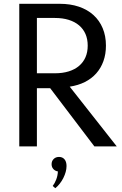

<svg xmlns="http://www.w3.org/2000/svg" viewBox="-20 -770 642 1010"><path d="M81.4 0V-750H294.1Q350 -750 395 -734.8Q440 -719.5 471.6 -690.9Q503.2 -662.3 520.2 -621.6Q537.3 -580.9 537.3 -530Q537.3 -485.5 524.1 -448.6Q510.9 -411.8 486.4 -384.1Q461.8 -356.4 426.6 -338.6Q391.4 -320.9 346.8 -314.1L594.1 0H476.4L244.1 -305.9H174.1V0ZM174.1 -384.5H269.1Q309.5 -384.5 341.6 -394.5Q373.6 -404.5 395.9 -423.4Q418.2 -442.3 429.8 -469.1Q441.4 -495.9 441.4 -530Q441.4 -564.1 429.8 -590.9Q418.2 -617.7 395.9 -636.6Q373.6 -655.5 341.6 -665.5Q309.5 -675.5 269.1 -675.5H174.1ZM257.3 208.2Q267.7 195 275.7 174.5Q283.6 154.1 284.5 131.8Q270 129.5 260.7 119.3Q251.4 109.1 251.4 93.6Q251.4 77.3 262.3 66.4Q273.2 55.5 290.5 55.5Q308.6 55.5 319.3 68Q330 80.5 330 103.6Q330 118.6 325.5 134.8Q320.9 150.9 313.2 166.4Q305.5 181.8 294.5 195.9Q283.6 210 270.9 220Z"/></svg>

Font: Spartan Med
Style: Regular
Weight: 500
Designer: Matt Bailey, Mirko Velimirovic
Foundry: Matt Bailey
Version: Version 1.005